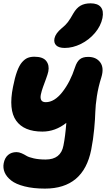

<svg xmlns="http://www.w3.org/2000/svg" viewBox="-22 -843 664 1141"><path d="M362.8 -558.1Q327.6 -558.1 312 -573.5Q296.4 -588.9 301.8 -615.2Q308.1 -644.5 344.2 -674.8Q367.2 -692.9 381.6 -711.9Q396 -731 413.1 -762.2Q432.6 -795.9 457 -809.6Q481.4 -823.2 516.1 -823.2Q558.6 -823.2 576.9 -801Q595.2 -778.8 586.9 -735.8Q577.1 -688.5 542.2 -647.2Q507.3 -606 459 -582Q410.6 -558.1 362.8 -558.1ZM245.1 277.8Q175.8 277.8 124 264.6Q72.3 251.5 44.4 229.5Q16.6 207.5 5.6 181.4Q-5.4 155.3 0 127Q6.3 94.7 26.1 77.9Q45.9 61 76.2 61Q90.8 61 106.4 67.9Q122.1 74.7 135.3 83Q148.4 91.3 178.5 98.1Q208.5 105 249 105Q339.4 105 355 22Q366.2 -33.7 372.1 -112.8Q306.6 -61 230 -61Q120.1 -61 74 -126Q27.8 -190.9 55.2 -326.2Q65.9 -381.3 79.1 -417.7Q92.3 -454.1 108.6 -472.9Q125 -491.7 142.1 -498.8Q159.2 -505.9 182.1 -505.9Q233.4 -505.9 252.9 -480.5Q272.5 -455.1 265.1 -418Q261.7 -402.3 251.7 -375Q241.7 -347.7 233.6 -325.7Q225.6 -303.7 220.9 -282Q216.3 -260.3 223.1 -248Q230 -235.8 250 -235.8Q301.3 -235.8 348.4 -295.7Q395.5 -355.5 423.8 -442.9Q434.6 -476.1 452.1 -490.5Q469.7 -504.9 502 -504.9Q549.8 -504.9 573.7 -472.4Q597.7 -439.9 580.1 -382.8Q562 -325.7 553.7 -271Q545.4 -216.3 544.4 -177.2Q543.5 -138.2 537.8 -76.7Q532.2 -15.1 520 46.9Q474.1 277.8 245.1 277.8Z"/></svg>

Font: Shantell Sans Bouncy
Style: Italic
Weight: 800
Italic angle: -11.31°
Designer: Stephen Nixon, Anya Danilova, Shantell Martin
Foundry: Arrow Type
Version: Version 1.006;[9816181b4]